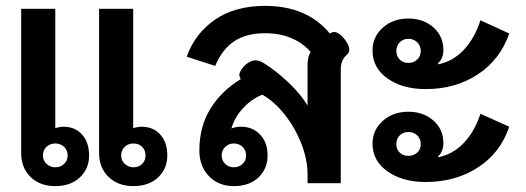

<svg xmlns="http://www.w3.org/2000/svg" viewBox="-20 -623 1790 653"><path d="M52 -103V-593H168V-187Q183 -192 196 -192Q235 -192 259 -165.5Q283 -139 283 -94Q283 -49 251.5 -19.5Q220 10 168 10Q116 10 84 -21Q52 -52 52 -103ZM317 -103V-593H433V-187Q448 -192 462 -192Q501 -192 525 -165.5Q549 -139 549 -94Q549 -49 517.5 -19.5Q486 10 434 10Q382 10 349.5 -21Q317 -52 317 -103ZM210 -94Q210 -112 198 -123.5Q186 -135 168 -135Q150 -135 138 -123.5Q126 -112 126 -94Q126 -77 138.5 -65.5Q151 -54 168 -54Q186 -54 198 -65.5Q210 -77 210 -94ZM475 -94Q475 -112 463.5 -123.5Q452 -135 434 -135Q416 -135 404 -123.5Q392 -112 392 -94Q392 -77 404.5 -65.5Q417 -54 434 -54Q452 -54 463.5 -65.5Q475 -77 475 -94Z M658 -111Q658 -192 695.5 -253Q733 -314 799 -354Q794 -361 794 -368Q794 -382 814 -402Q833 -418 848 -418Q861 -418 876 -409Q917 -384 960 -343.5Q1003 -303 1026 -264V-401Q1026 -432 1037 -446Q1010 -477 970.5 -493.5Q931 -510 882 -510Q818 -510 777 -483Q736 -456 712 -399L615 -430Q643 -509 711 -556Q779 -603 882 -603Q1024 -603 1102 -509Q1109 -514 1117 -514Q1132 -514 1150 -492Q1168 -470 1168 -455Q1168 -444 1159 -436Q1139 -419 1139 -388V0H1026V-30Q1026 -80 1005 -134Q984 -188 948.5 -233Q913 -278 872 -301Q835 -286 806.5 -255Q778 -224 767 -186Q782 -192 800 -192Q839 -192 864.5 -165.5Q890 -139 890 -94Q890 -49 859 -19.5Q828 10 775 10Q723 10 690.5 -24Q658 -58 658 -111ZM817 -94Q817 -112 805 -123.5Q793 -135 775 -135Q758 -135 746 -123.5Q734 -112 734 -94Q734 -77 746 -65.5Q758 -54 775 -54Q793 -54 805 -65.5Q817 -77 817 -94Z M1247 -451Q1247 -498 1282 -529Q1317 -560 1369 -560Q1420 -560 1454 -530Q1488 -500 1488 -452Q1488 -425 1470 -408V-404Q1520 -414 1557 -453Q1594 -492 1614 -554L1712 -509Q1681 -420 1605 -370Q1529 -320 1428 -320Q1349 -320 1298 -356Q1247 -392 1247 -451ZM1411 -450Q1411 -467 1399 -479Q1387 -491 1369 -491Q1351 -491 1339.5 -479Q1328 -467 1328 -450Q1328 -432 1339.5 -420.5Q1351 -409 1369 -409Q1387 -409 1399 -420.5Q1411 -432 1411 -450ZM1247 -134Q1247 -181 1282 -212Q1317 -243 1369 -243Q1420 -243 1454 -213Q1488 -183 1488 -136Q1488 -108 1470 -91V-88Q1520 -98 1557 -136.5Q1594 -175 1614 -236L1712 -192Q1682 -103 1605.5 -53.5Q1529 -4 1428 -4Q1349 -4 1298 -40Q1247 -76 1247 -134ZM1411 -133Q1411 -151 1399 -162.5Q1387 -174 1369 -174Q1351 -174 1339.5 -162.5Q1328 -151 1328 -133Q1328 -115 1339.5 -104Q1351 -93 1369 -93Q1387 -93 1399 -104Q1411 -115 1411 -133Z"/></svg>

Font: Niramit SemiBold
Style: Regular
Weight: 600
Designer: Katatrad Aksorn Co.,Ltd.
Foundry: Cadson Demak Co.,Ltd.
Version: Version 1.001; ttfautohint (v1.6)